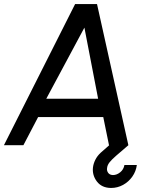

<svg xmlns="http://www.w3.org/2000/svg" viewBox="-50 -720 768 952"><path d="M322.5 -700H431L586.5 0H490.5L462 -139.5H139L66 0H-30.5ZM179.5 -230.5H436.5L368.5 -583ZM500.5 212Q454.5 211.5 430.5 180Q406.5 148.5 411 109.5Q413.5 90.5 422.8 72Q432 53.5 449 37.5L544.5 -46.5L586.5 0Q549 32 526.2 51.8Q503.5 71.5 493 85Q482.5 98.5 481 112.5Q478.5 125.5 486 136.5Q493.5 147.5 510 148Q529 148 546 134.2Q563 120.5 567 98H628.5Q624.5 129.5 606.2 155.5Q588 181.5 560.2 196.8Q532.5 212 500.5 212Z"/></svg>

Font: Urbanist Medium
Style: Italic
Weight: 500
Italic angle: -8°
Designer: Corey Hu
Foundry: Corey Hu
Version: Version 1.330; ttfautohint (v1.8.4.7-5d5b)